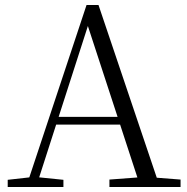

<svg xmlns="http://www.w3.org/2000/svg" viewBox="-20 -752 752 772"><path d="M11 0V-29L109 -40H127L235 -29V0ZM85 0 328 -732H376L623 0H545L323 -679H343L339 -665L125 0ZM192 -251 195 -282H496L499 -251ZM420 0V-30L553 -40H577L706 -30V0Z"/></svg>

Font: Noto Serif SC ExtraLight Light
Style: Regular
Weight: 300
Version: Version 2.002-H1;hotconv 1.1.0;makeotfexe 2.6.0